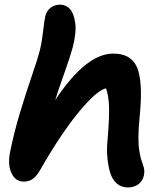

<svg xmlns="http://www.w3.org/2000/svg" viewBox="-20 -759 713 835"><path d="M83 30.8Q47.4 30.8 30 -5.9Q12.7 -42.5 23.9 -98.1Q41.5 -185.1 67.4 -270.5Q93.3 -356 118.4 -429Q143.6 -502 153.8 -542Q162.6 -579.1 167.7 -625Q172.9 -670.9 176.8 -688Q181.6 -709.5 198.5 -724.1Q215.3 -738.8 242.2 -738.8Q267.6 -738.3 284.4 -719.5Q301.3 -700.7 307.1 -659.4Q313 -618.2 295.9 -551.8Q286.1 -515.1 259 -438.7Q231.9 -362.3 220.2 -324.2Q354.5 -525.9 472.2 -525.9Q516.6 -525.9 543.5 -506.8Q570.3 -487.8 581.1 -451.9Q591.8 -416 592.8 -364.3Q593.8 -312.5 586.9 -247.1Q582.5 -200.2 582 -165.5Q581.5 -130.9 585.4 -106.4Q589.4 -82 592.8 -69.6Q596.2 -57.1 603 -38.1Q610.4 -19 606 2.9Q601.6 26.4 583 41.3Q564.5 56.2 536.1 56.2Q507.3 56.2 487.5 38.6Q467.8 21 459 -8.3Q450.2 -37.6 446.8 -75.7Q443.4 -113.8 448.2 -154.8Q456.1 -252.9 454.1 -298.6Q452.1 -344.2 440.9 -375Q398.9 -364.7 320.8 -269.5Q242.7 -174.3 151.9 -15.1Q136.2 10.7 119.9 20.8Q103.5 30.8 83 30.8Z"/></svg>

Font: Shantell Sans Irregular Bouncy
Style: Italic
Weight: 600
Italic angle: -11.31°
Designer: Stephen Nixon, Anya Danilova, Shantell Martin
Foundry: Arrow Type
Version: Version 1.006;[9816181b4]